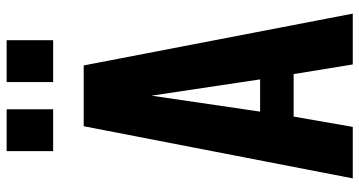

<svg xmlns="http://www.w3.org/2000/svg" viewBox="-272 -810 1082 578"><g transform="rotate(-90 269.0 -521.0)"><path d="M21 0 178 -810H361L517 0H364L335 -178H207L176 0ZM222 -279H319L270 -606ZM311 -902V-1042H437V-902ZM103 -902V-1042H229V-902Z"/></g></svg>

Font: Oswald SemiBold
Style: Regular
Weight: 600
Designer: Vernon Adams
Foundry: Vernon Adams
Version: Version 4.100; ttfautohint (v1.8.1.43-b0c9)